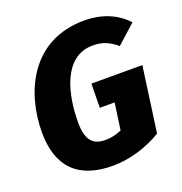

<svg xmlns="http://www.w3.org/2000/svg" viewBox="-131 -827 908 960"><g transform="rotate(-20 322.5 -347.0)"><path d="M421 -713C137 -713 31 -469 31 -259C31 -79 121 19 309 19C395 19 492 -9 570 -57L618 -404H347L345 -276H424L404 -134C376 -122 349 -115 318 -115C252 -115 218 -148 218 -244C218 -388 259 -581 418 -581C471 -581 504 -565 545 -532L645 -622C597 -674 523 -713 421 -713Z"/></g></svg>

Font: Fira Sans ExtraBold
Style: Italic
Weight: 800
Italic angle: -8°
Designer: bBox Type GmbH & Carrois Corporate GbR & Edenspiekermann AG
Foundry: bBox Type GmbH & Carrois Corporate GbR & Edenspiekermann AG
Version: Version 4.301;PS 004.301;hotconv 1.0.88;makeotf.lib2.5.64775